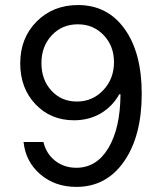

<svg xmlns="http://www.w3.org/2000/svg" viewBox="-20 -730 640 760"><path d="M282.2 -65.9Q362.3 -65.9 409.2 -144.3Q456.1 -222.7 457 -356.9H452.1Q424.8 -308.1 378.4 -281Q332 -253.9 272.9 -253.9Q180.7 -253.9 120.4 -317.4Q60.1 -380.9 60.1 -479Q60.1 -579.6 125 -644.8Q189.9 -710 289.1 -710Q405.3 -710 473.1 -615.7Q541 -521.5 541 -358.9Q541 -191.4 470.9 -90.8Q400.9 9.8 282.2 9.8Q197.8 9.8 139.6 -40Q81.5 -89.8 73.2 -168H151.9Q163.1 -121.1 198.5 -93.5Q233.9 -65.9 282.2 -65.9ZM431.2 -483.9Q431.2 -547.9 390.4 -590.8Q349.6 -633.8 288.1 -633.8Q225.6 -633.8 184.8 -590.1Q144 -546.4 144 -480Q144 -414.1 183.6 -371.1Q223.1 -328.1 284.2 -328.1Q346.2 -328.1 388.7 -373Q431.2 -418 431.2 -483.9Z"/></svg>

Font: CommitMono
Style: Regular
Weight: 400
Monospace: yes
Designer: Eigil Nikolajsen
Foundry: Eigil Nikolajsen
Version: Version 1.143